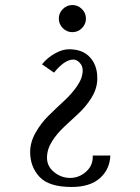

<svg xmlns="http://www.w3.org/2000/svg" viewBox="-20 -732 559 764"><path d="M195 -443 147 -476Q169 -503 199 -519.5Q229 -536 254 -536Q309 -536 338 -504Q367 -472 367 -423V-413Q365 -376 343.5 -342Q322 -308 293 -281Q264 -254 235.5 -227.5Q207 -201 187 -169.5Q167 -138 167 -104Q167 -70 195.5 -47Q224 -24 259 -24Q294 -24 321.5 -48Q349 -72 349 -107V-113H419Q417 -58 377.5 -23Q338 12 265 12Q175 12 137.5 -28Q100 -68 100 -127Q100 -166 121.5 -204Q143 -242 173.5 -272Q204 -302 235 -330.5Q266 -359 287.5 -390.5Q309 -422 309 -452Q309 -470 297 -482.5Q285 -495 272 -495Q237 -495 195 -443ZM306 -696Q322 -680 322 -658Q322 -636 306 -620Q290 -604 268 -604Q246 -604 230 -620Q214 -636 214 -658Q214 -680 230 -696Q246 -712 268 -712Q290 -712 306 -696Z"/></svg>

Font: Tenor Sans
Style: Regular
Weight: 400
Designer: Denis Masharov
Foundry: Denis Masharov
Version: Version 1.1